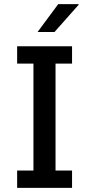

<svg xmlns="http://www.w3.org/2000/svg" viewBox="-20 -910 431 930"><path d="M63 0V-84H142V-602H63V-686H329V-602H249V-84H329V0ZM162 -755 262 -890H361V-887L244 -755Z"/></svg>

Font: Chivo Medium
Style: Regular
Weight: 400
Version: Version 2.002